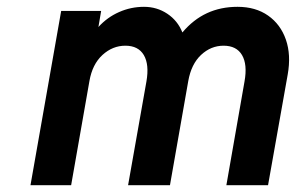

<svg xmlns="http://www.w3.org/2000/svg" viewBox="-20 -543 872 563"><path d="M69.4 0 159.4 -511H276.6L268.6 -463.8Q294.4 -492.3 329.1 -507.6Q363.8 -523 402.2 -523Q440.1 -523 470.6 -502.7Q501.1 -482.4 514.8 -447.8Q546.7 -485.7 587 -504.4Q627.2 -523 676.6 -523Q729.4 -523 766 -497.4Q802.7 -471.7 818.3 -426.8Q833.9 -381.9 823.6 -324.2L766 0H643.8L697 -304.2Q705.9 -354 689.7 -381.5Q673.5 -409 635.6 -409Q598.5 -409 569.6 -382Q540.8 -355 532 -305.2L478.4 0H355.6L409.4 -304.2Q418 -353.7 401.8 -381.4Q385.5 -409 347.6 -409Q310.2 -409 280.4 -381.8Q250.7 -354.5 242.2 -305.2L188.6 0Z"/></svg>

Font: Overpass
Style: Italic
Weight: 400
Italic angle: -10°
Designer: Delve Withrington, Dave Bailey, Thomas Jockin
Foundry: Delve Fonts LLC
Version: Version 4.000